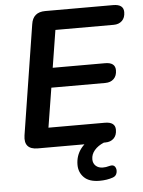

<svg xmlns="http://www.w3.org/2000/svg" viewBox="-60 -752 739 994"><g transform="rotate(-5 310.0 -255.0)"><path d="M113 0Q39 0 50 -73L140 -643Q149 -705 213 -705H566Q620 -705 620 -664Q620 -635 603.5 -619Q587 -603 560 -603H257L226 -409H498Q551 -409 551 -368Q551 -339 534.5 -323Q518 -307 491 -307H210L177 -102H470Q524 -102 524 -61Q524 -32 507.5 -16Q491 0 464 0ZM417 195Q363 195 336.5 168.5Q310 142 310 103Q310 7 422 -42L456 0Q425 13 407 34Q389 55 389 81Q389 102 403 115Q417 128 440 128Q448 128 456 127Q464 126 474 123Q495 117 503.5 130Q512 143 508 160.5Q504 178 487 184Q456 195 417 195Z"/></g></svg>

Font: Nunito
Style: Bold Italic
Weight: 700
Italic angle: -9°
Designer: Vernon Adams
Foundry: Vernon Adams
Version: Version 3.601; ttfautohint (v1.8.2.53-6de2)